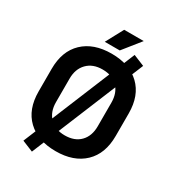

<svg xmlns="http://www.w3.org/2000/svg" viewBox="-227 -1019 1131 1242"><g transform="rotate(30 338.0 -397.5)"><path d="M50 -266V-434Q50 -567 127 -640.5Q204 -714 338 -714Q472 -714 549 -640.5Q626 -567 626 -434V-266Q626 -133 549 -59.5Q472 14 338 14Q204 14 127 -59.5Q50 -133 50 -266ZM338 -104Q411 -104 452.5 -146.5Q494 -189 494 -262V-438Q494 -511 452.5 -553.5Q411 -596 338 -596Q266 -596 224 -553Q182 -510 182 -438V-262Q182 -190 224 -147Q266 -104 338 -104ZM553 -747 207 93 124 59 470 -781ZM372 -758H260L330 -888H476Z"/></g></svg>

Font: Rootstock Sans Headline
Style: Bold
Weight: 700
Designer: Florian Karsten
Foundry: Florian Karsten
Version: Version 2.000;FEAKit 1.0